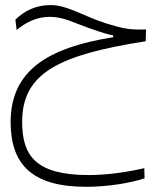

<svg xmlns="http://www.w3.org/2000/svg" viewBox="-20 -428 626 749"><path d="M316.4 300.8C394 300.8 486.8 287.1 543.9 267.6L543 228C482.9 242.2 400.9 254.9 326.2 254.9C119.6 254.9 66.4 179.7 66.4 47.4C66.4 -143.1 209 -213.9 548.3 -267.1L549.8 -313C480 -311.5 460 -316.9 398.4 -335.4C308.6 -362.8 245.1 -408.2 177.7 -408.2C122.1 -408.2 76.2 -387.2 40 -351.1L44.9 -311C79.1 -339.8 123 -362.3 173.8 -362.3C228 -362.3 266.1 -339.8 328.6 -317.9C381.8 -299.3 396 -295.4 421.4 -290V-282.7C163.6 -242.2 21.5 -150.4 21.5 48.3C21.5 214.4 106.4 300.8 316.4 300.8Z"/></svg>

Font: Cascadia Code PL ExtraLight
Style: Regular
Weight: 200
Monospace: yes
Designer: Aaron Bell
Foundry: Saja Typeworks
Version: Version 2404.023